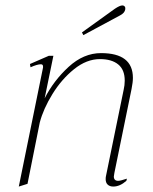

<svg xmlns="http://www.w3.org/2000/svg" viewBox="-20 -675 561 705"><path d="M286 -546 281 -556 402 -643Q420 -655 429 -655Q435 -655 438 -651Q441 -647 440 -641Q438 -627 420 -618ZM400 -40Q398 -30 398 -27Q398 -11 414 -11Q422 -11 446 -19L444 -11Q420 10 396 10Q383 10 375.5 3Q368 -4 368 -17Q368 -24 369 -28L434 -345Q438 -362 438 -379Q438 -419 414 -438.5Q390 -458 347 -458Q298 -458 252 -421Q206 -384 172.5 -329.5Q139 -275 126 -225L81 0L49 10L138 -427V-431Q138 -439 130 -439Q117 -439 92 -428L90 -440L159 -470H176L144 -314Q177 -379 232 -429.5Q287 -480 351 -480Q468 -480 468 -389Q468 -373 463 -348Z"/></svg>

Font: Taviraj Thin
Style: Italic
Weight: 250
Italic angle: -12°
Designer: Katatrad Team
Foundry: CadsonDemak
Version: Version 1.001